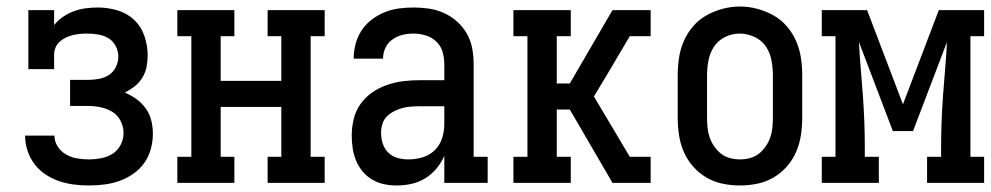

<svg xmlns="http://www.w3.org/2000/svg" viewBox="-20 -561 3040 589"><path d="M253 8Q229 8 206 5Q183 2 161 -5.5Q139 -13 119.5 -26Q100 -39 86 -57.5Q72 -76 64.5 -98.5Q57 -121 57 -145Q57 -145 57 -145Q57 -145 57 -145H147Q147 -145 147 -145Q147 -145 147 -145Q147 -127 157 -111.5Q167 -96 183 -87Q199 -78 217 -75Q235 -72 253 -72Q271 -72 290 -75.5Q309 -79 325 -89Q341 -99 350 -116.5Q359 -134 359 -153Q359 -153 359 -153Q359 -153 359 -153Q359 -172 350 -190Q341 -208 324.5 -218Q308 -228 288.5 -232Q269 -236 250 -236H195V-316H250Q267 -316 283.5 -319Q300 -322 314 -331Q328 -340 335.5 -355.5Q343 -371 343 -388Q343 -404 335 -419.5Q327 -435 313 -443.5Q299 -452 282 -455Q265 -458 248 -458Q237 -458 226 -457Q215 -456 204 -453.5Q193 -451 182.5 -446Q172 -441 163.5 -433.5Q155 -426 150.5 -415.5Q146 -405 146 -394V-349H67V-530H146V-484Q158 -499 173.5 -509.5Q189 -520 206.5 -526.5Q224 -533 242.5 -535.5Q261 -538 280 -538Q310 -538 339.5 -529.5Q369 -521 391 -500.5Q413 -480 423 -450.5Q433 -421 433 -391Q433 -373 429.5 -355.5Q426 -338 416.5 -322.5Q407 -307 393 -296Q379 -285 363 -277Q382 -269 398.5 -257Q415 -245 427 -228.5Q439 -212 444 -191.5Q449 -171 449 -151Q449 -127 442.5 -103.5Q436 -80 422.5 -61Q409 -42 389 -28Q369 -14 346.5 -6Q324 2 300 5Q276 8 253 8Z M524 0V-80H567V-450H524V-530H699V-450H657V-313H843V-450H801V-530H976V-450H933V-80H976V0H801V-80H843V-233H657V-80H699V0Z M1197 8Q1177 8 1158 4Q1139 0 1122 -10Q1105 -20 1092.5 -35Q1080 -50 1072.5 -68Q1065 -86 1062 -105.5Q1059 -125 1059 -145Q1059 -170 1065 -195.5Q1071 -221 1086 -242Q1101 -263 1122 -277.5Q1143 -292 1167.5 -300.5Q1192 -309 1217.5 -312Q1243 -315 1268 -315H1343V-365Q1343 -384 1337.5 -402.5Q1332 -421 1318 -434Q1304 -447 1285.5 -452.5Q1267 -458 1249 -458Q1231 -458 1214.5 -454Q1198 -450 1184 -440Q1170 -430 1162.5 -414.5Q1155 -399 1155 -381Q1155 -381 1155 -381Q1155 -381 1155 -381H1065Q1065 -381 1065 -381.5Q1065 -382 1065 -382Q1065 -404 1071 -426.5Q1077 -449 1089.5 -468Q1102 -487 1120.5 -501Q1139 -515 1160 -523.5Q1181 -532 1203.5 -535Q1226 -538 1249 -538Q1273 -538 1296.5 -534.5Q1320 -531 1342 -521Q1364 -511 1382 -495Q1400 -479 1412 -458Q1424 -437 1428.5 -413Q1433 -389 1433 -365V-80H1476V0H1343V-83Q1334 -62 1319 -44Q1304 -26 1284.5 -14Q1265 -2 1242.5 3Q1220 8 1197 8ZM1233 -72Q1255 -72 1276.5 -78.5Q1298 -85 1313.5 -100Q1329 -115 1336 -136.5Q1343 -158 1343 -180V-235H1268Q1255 -235 1241 -234Q1227 -233 1214 -229.5Q1201 -226 1188.5 -219.5Q1176 -213 1166.5 -203.5Q1157 -194 1153 -180.5Q1149 -167 1149 -154Q1149 -137 1154 -121Q1159 -105 1171 -93Q1183 -81 1199.5 -76.5Q1216 -72 1233 -72Z M1555 0V-80H1598V-450H1555V-530H1731V-450H1688V-305H1728L1859 -530H1933V-485V-530H1976V-450H1912L1850 -345L1802 -265L1877 -139L1912 -80H1976V0H1933V-45V0H1859L1728 -225H1688V-80H1731V0Z M2250 8Q2223 8 2196.5 2.5Q2170 -3 2147 -16.5Q2124 -30 2106 -50.5Q2088 -71 2077.5 -95.5Q2067 -120 2063 -146.5Q2059 -173 2059 -200V-330Q2059 -357 2063 -383.5Q2067 -410 2077.5 -434.5Q2088 -459 2106 -480Q2124 -501 2147.5 -514Q2171 -527 2197 -534Q2223 -541 2250 -541Q2277 -541 2303 -534Q2329 -527 2352.5 -514Q2376 -501 2394 -480Q2412 -459 2422.5 -434.5Q2433 -410 2437 -383.5Q2441 -357 2441 -330V-200Q2441 -173 2437 -146.5Q2433 -120 2422.5 -95.5Q2412 -71 2394 -50.5Q2376 -30 2353 -16.5Q2330 -3 2303.5 2.5Q2277 8 2250 8ZM2250 -72Q2265 -72 2280.5 -76Q2296 -80 2308 -89.5Q2320 -99 2329 -112Q2338 -125 2343 -139.5Q2348 -154 2349.5 -169.5Q2351 -185 2351 -200V-330Q2351 -353 2346.5 -376.5Q2342 -400 2329 -419Q2316 -438 2294 -448Q2272 -458 2249 -458Q2226 -458 2204.5 -447.5Q2183 -437 2170.5 -418Q2158 -399 2153.5 -376Q2149 -353 2149 -330V-200Q2149 -185 2150.5 -169.5Q2152 -154 2157 -139.5Q2162 -125 2171 -112Q2180 -99 2192 -89.5Q2204 -80 2219.5 -76Q2235 -72 2250 -72Z M2501 0V-80H2543V-450H2501V-530H2640L2750 -241L2860 -530H2999V-450H2957V-80H2999V0H2824V-80H2867V-106Q2867 -147 2868.5 -187.5Q2870 -228 2873 -269Q2876 -310 2879.5 -350.5Q2883 -391 2885 -432L2781 -159H2719L2615 -432Q2617 -391 2620.5 -350.5Q2624 -310 2627 -269Q2630 -228 2631.5 -187.5Q2633 -147 2633 -106V-80H2676V0Z"/></svg>

Font: Iosevka Slab Medium
Style: Regular
Weight: 500
Monospace: yes
Designer: Belleve Invis
Foundry: Belleve Invis
Version: Version 11.1.1; ttfautohint (v1.8.3)